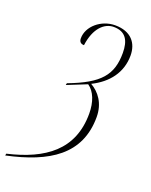

<svg xmlns="http://www.w3.org/2000/svg" viewBox="-230 -622 739 941"><g transform="rotate(20 139.5 -152.0)"><path d="M-82 230 -84 240C131 194 273 106 273 -90C273 -162 236 -209 192 -234C275 -275 326 -342 326 -430C326 -494 289 -544 205 -544C132 -544 68 -489 68 -427C68 -410 76 -400 94 -400C106 -492 153 -534 201 -534C264 -534 286 -493 286 -429C286 -315 238 -256 79 -196L77 -186L179 -227C214 -203 233 -154 233 -93C233 96 107 186 -82 230Z"/></g></svg>

Font: Noto Serif Display ExtraCondensed ExtraLight
Style: Italic
Weight: 200
Width: 2
Italic angle: -12°
Designer: Monotype Design Team
Foundry: Monotype Imaging Inc.
Version: Version 2.009